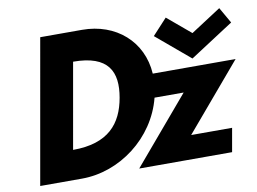

<svg xmlns="http://www.w3.org/2000/svg" viewBox="-85 -953 1449 1081"><g transform="rotate(-10 639.5 -412.5)"><path d="M587.6 -412C562.3 -268 481.6 -168 278.6 -168L364.8 -657C567.8 -657 613 -556 587.6 -412ZM206.5 -825 61 0H300C515.9 0 724.8 -155.5 781.3 -378H947.7L627 0H1158L1181.8 -135H947.8L1268.5 -513H794.9C783.3 -699.4 638.6 -825 445.5 -825ZM921.5 -811 837.5 -720 1029.9 -558 1279.5 -720 1227.5 -811 1054.8 -699Z"/></g></svg>

Font: Hussar Wysoki
Style: Obl
Weight: 700
Foundry: Cannot Into Space Fonts
Version: Version 0.92